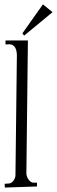

<svg xmlns="http://www.w3.org/2000/svg" viewBox="-20 -884 257 867"><path d="M147 -42 2 -37.1 1 -54.2 18.1 -55.2Q24.9 -55.2 30.8 -58.8Q36.6 -62.5 40.8 -68.1Q44.9 -73.7 47.4 -80.3Q49.8 -86.9 49.8 -92.8L56.2 -633.8Q56.2 -642.1 54.7 -650.9Q53.2 -659.7 49.6 -667Q45.9 -674.3 39.1 -679.2Q32.2 -684.1 22 -684.1L4.9 -683.1V-701.2H106L99.1 -100.1Q99.1 -94.2 101.8 -86.9Q104.5 -79.6 108.9 -73.2Q113.3 -66.9 119.4 -62.7Q125.5 -58.6 132.8 -59.1H147ZM173.8 -864.3 217.3 -829.1 88.9 -723.1 81.1 -733.4Z"/></svg>

Font: Bigelow Rules
Style: Regular
Weight: 400
Designer: Astigmatic (AOETI)
Foundry: Astigmatic (AOETI)
Version: Version 1.001